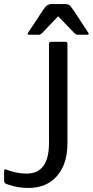

<svg xmlns="http://www.w3.org/2000/svg" viewBox="-110 -740 454 940"><path d="M-89.8 98.1V147C-89.8 152.2 -86.6 156.6 -80.1 160.2L-65.9 165C-36.6 175.1 -4.7 180.2 29.8 180.2C88.1 180.2 134.4 160.8 168.7 122.1C203 83.3 220.2 29.3 220.2 -40V-524.9C220.2 -531.7 216.8 -535.2 210 -535.2H140.1C133.3 -535.2 129.9 -531.7 129.9 -524.9V-40C129.9 59.9 93.3 109.9 20 109.9C-13.2 109.9 -46.5 103.2 -80.1 89.8C-86.6 87.2 -89.8 90 -89.8 98.1ZM27.8 -580.1C23.3 -573.2 25.1 -569.8 33.2 -569.8H81.1C85.6 -569.8 91.3 -573.2 98.1 -580.1L174.8 -660.2L252 -580.1C258.8 -573.2 264.5 -569.8 269 -569.8H316.9C325 -569.8 326.7 -573.2 321.8 -580.1L250 -689.9C244.8 -697.4 239.5 -704.3 234.1 -710.7C228.8 -717 220.7 -720.2 210 -720.2H140.1C134 -720.2 127.9 -718.4 122.1 -714.8C116.2 -711.3 108.9 -703 100.1 -689.9Z"/></svg>

Font: Numans
Style: Regular
Weight: 400
Designer: Jovanny Lemonad
Foundry: Jovanny Lemonad
Version: Version 001.001